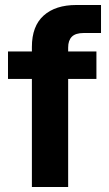

<svg xmlns="http://www.w3.org/2000/svg" viewBox="-20 -753 439 773"><path d="M287.6 -732.9H386.7V-620.1H316.9Q284.2 -620.1 269.3 -605.2Q254.4 -590.3 254.4 -561.5V0H108.4V-564Q108.4 -647.9 155.8 -690.4Q203.1 -732.9 287.6 -732.9ZM368.2 -435.1H12.2V-545.9H368.2Z"/></svg>

Font: Inter RS Variable
Style: Regular
Weight: 400
Designer: Rasmus Andersson (customised by Maria Ramos and Noel Pretorius)
Foundry: rsms
Version: Version 3.001;Glyphs 3.2.3 (3260)